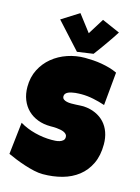

<svg xmlns="http://www.w3.org/2000/svg" viewBox="-139 -1023 810 1107"><g transform="rotate(15 266.0 -469.5)"><path d="M525.4 -250Q525.4 -183.1 502.2 -134.5Q479 -85.9 438.7 -54.4Q398.4 -22.9 344.5 -8.1Q290.5 6.8 228.5 6.8Q204.6 6.8 176 0.5Q147.5 -5.9 118.2 -15.4Q88.9 -24.9 61.8 -35.9Q34.7 -46.9 13.7 -56.6L35.2 -248Q76.7 -223.1 127.2 -210.2Q177.7 -197.3 226.6 -197.3Q235.8 -197.3 249 -198Q262.2 -198.7 274.2 -202.4Q286.1 -206.1 294.4 -213.4Q302.7 -220.7 302.7 -234.4Q302.7 -243.7 296.9 -250.2Q291 -256.8 281.7 -261Q272.5 -265.1 260.7 -267.3Q249 -269.5 237.8 -270.5Q226.6 -271.5 216.8 -271.5H216.3Q216.3 -271.5 216.3 -271.5Q216.3 -271.5 216.3 -271.5Q216.3 -271.5 216.3 -271.5Q216.3 -271.5 216.3 -271.5Q216.3 -271.5 216.3 -271.5Q216.3 -271.5 216.3 -271.5H214.8Q214.8 -271.5 214.8 -271.5Q214.8 -271.5 214.8 -271.5Q214.8 -271.5 214.8 -271.5Q214.8 -271.5 214.8 -271.5Q214.8 -271.5 214.8 -271.5Q214.8 -271.5 214.4 -271.5Q214.4 -271.5 214.4 -271.5Q214.4 -271.5 214.4 -271.5Q214.4 -271.5 214.4 -271.5Q214.4 -271.5 214.4 -271.5Q214.4 -271.5 214.4 -271.5Q214.4 -271.5 214.4 -271.5Q214.4 -271.5 214.4 -271.5Q214.4 -271.5 214.4 -271.5H212.9Q212.9 -271.5 212.9 -271.5Q212.9 -271.5 212.9 -271.5Q212.9 -271.5 212.9 -271.5Q212.9 -271.5 212.9 -271.5Q212.9 -271.5 212.9 -271.5H211.9Q211.9 -271.5 211.9 -271.5Q211.9 -271.5 211.9 -271.5Q211.9 -271.5 211.9 -271.5Q211.9 -271.5 211.9 -271.5Q211.9 -271.5 211.9 -271.5Q211.9 -271.5 211.9 -271.5H209.5Q209.5 -271.5 209.5 -271.5Q209.5 -271.5 209.5 -271.5H201.2Q159.2 -271.5 124.8 -284.7Q90.3 -297.9 65.7 -322Q41 -346.2 27.3 -380.6Q13.7 -415 13.7 -457Q13.7 -514.6 36.9 -560.3Q60.1 -606 98.9 -637.9Q137.7 -669.9 188 -687Q238.3 -704.1 292 -704.1Q315.9 -704.1 341.3 -702.4Q366.7 -700.7 391.8 -696.3Q417 -691.9 440.9 -685.1Q464.8 -678.2 486.3 -668L467.8 -469.7Q434.6 -481 398.2 -488.5Q361.8 -496.1 327.1 -496.1Q320.8 -496.1 310.8 -495.8Q300.8 -495.6 289.8 -494.4Q278.8 -493.2 267.6 -490.7Q256.3 -488.3 247.6 -484.1Q238.8 -480 233.6 -473.4Q228.5 -466.8 228.5 -458.5Q228.5 -458.5 228.5 -458.5Q228.5 -458.5 228.5 -458.5Q228.5 -458.5 228.5 -458Q228.5 -458 228.5 -458Q228.5 -458 228.5 -458Q228.5 -458 228.5 -458Q228.5 -458 228.5 -458Q228.5 -458 228.5 -458V-457.5Q228.5 -457.5 228.5 -457.5Q228.5 -457.5 228.5 -457.5Q228.5 -457.5 228.5 -457.5Q228.5 -457.5 228.5 -457.5Q228.5 -457.5 228.5 -457Q228.5 -457 228.5 -457Q228.5 -457 228.5 -457Q228.5 -457 228.5 -457Q229 -446.3 236.6 -440.4Q244.1 -434.6 256.1 -431.9Q268.1 -429.2 282.5 -429.2Q296.9 -429.2 311 -429.9Q325.2 -430.7 335 -431.2Q344.7 -431.6 350.6 -431.6Q350.6 -431.6 350.6 -431.6Q350.6 -431.6 351.1 -431.6Q351.1 -431.6 351.1 -431.6Q351.1 -431.6 351.1 -431.6Q351.1 -431.6 351.1 -431.6H351.6Q351.6 -431.6 351.6 -431.6H352.1Q352.1 -431.6 352.1 -431.6Q352.1 -431.6 352.5 -431.6Q352.5 -431.6 352.5 -431.6Q352.5 -431.6 352.5 -431.6Q352.5 -431.6 352.5 -431.6H353Q353 -431.6 353 -431.6Q353 -431.6 353 -431.6Q353 -431.6 353 -431.6Q353 -431.6 353 -431.6Q353 -431.6 353 -431.6Q353 -431.6 353.5 -431.6Q353.5 -431.6 353.5 -431.6Q353.5 -431.6 353.5 -431.6Q353.5 -431.6 353.5 -431.6Q353.5 -431.6 353.5 -431.6Q353.5 -431.6 353.5 -431.6Q353.5 -431.6 354 -431.6Q354 -431.6 354 -431.6H357.4Q396.5 -429.2 427.7 -415Q459 -400.9 480.7 -377.4Q502.4 -354 513.9 -321.5Q525.4 -289.1 525.4 -250ZM442.4 -895.5Q433.1 -880.4 419.9 -861.1Q406.7 -841.8 392.1 -820.8Q377.4 -799.8 362.1 -778.6Q346.7 -757.3 333 -739.3L237.3 -725.6L95.7 -880.9L199.2 -946.3L275.4 -846.7L335 -942.4Z"/></g></svg>

Font: Luckiest Guy
Style: Regular
Weight: 400
Designer: Astigmatic (AOETI)
Foundry: Astigmatic (AOETI)
Version: Version 1.000